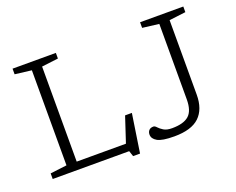

<svg xmlns="http://www.w3.org/2000/svg" viewBox="-117 -913 1422 1156"><g transform="rotate(-20 594.0 -335.5)"><path d="M599.5 36H555L543 0H53V-36L159 -49V-658L53 -671V-707H330.5V-671L224.5 -658V-49H540L593.5 -211H637ZM1041.5 -181Q1041.5 -87.5 990.5 -39Q939.5 9.5 830 9.5Q751.5 9.5 721.8 -7.8Q692 -25 692 -51.5Q692 -68.5 701.8 -79Q711.5 -89.5 730.5 -89.5Q739.5 -89.5 750.2 -77.5Q761 -65.5 780.2 -53.5Q799.5 -41.5 833.5 -41.5Q907.5 -41.5 941.5 -71.5Q975.5 -101.5 975.5 -174.5V-658L870 -671V-707H1147V-671L1041.5 -658Z"/></g></svg>

Font: Newsreader Caption Light
Style: Regular
Weight: 300
Designer: Hugues Gentile
Foundry: Production Type
Version: Version 1.001